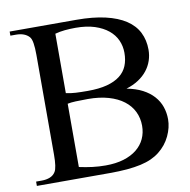

<svg xmlns="http://www.w3.org/2000/svg" viewBox="-76 -737 801 811"><g transform="rotate(-10 325.0 -331.0)"><path d="M499.5 -173.3Q499.5 -206.1 486.1 -233.9Q472.7 -261.7 446.5 -281.7Q420.4 -301.8 381.8 -313Q343.3 -324.2 293 -324.2Q261.7 -324.2 240.7 -323.2Q219.7 -322.3 206.1 -319.3V-47.9Q235.4 -41.5 262.9 -38.1Q290.5 -34.7 318.8 -34.7Q362.8 -34.7 396.5 -44.9Q430.2 -55.2 453.1 -73.7Q476.1 -92.3 487.8 -117.7Q499.5 -143.1 499.5 -173.3ZM479.5 -489.7Q479.5 -518.1 468.3 -543.5Q457 -568.8 433.8 -587.9Q410.6 -606.9 376 -618.2Q341.3 -629.4 294.4 -629.4Q269.5 -629.4 247.6 -627.2Q225.6 -625 206.1 -619.6V-364.7Q225.1 -360.4 247.6 -359.1Q270 -357.9 299.3 -357.9Q347.7 -357.9 381.8 -366.9Q416 -376 437.7 -392.8Q459.5 -409.7 469.5 -434.1Q479.5 -458.5 479.5 -489.7ZM17.6 -662.1H303.2Q375 -662.1 427.5 -649.9Q480 -637.7 514.4 -615Q548.8 -592.3 565.4 -559.3Q582 -526.4 582 -484.9Q582 -460.9 574.5 -438.5Q566.9 -416 552 -397Q537.1 -377.9 514.4 -363Q491.7 -348.1 461.9 -338.9Q501 -331.5 529.3 -316.7Q557.6 -301.8 576.2 -281Q594.7 -260.3 603.5 -234.9Q612.3 -209.5 612.3 -181.2Q612.3 -146 595.2 -109.9Q578.1 -73.7 545.4 -47.9Q529.8 -35.6 510 -26.6Q490.2 -17.6 464.1 -11.7Q438 -5.9 404.8 -2.9Q371.6 0 329.1 0H17.6V-18.6H41.5Q62 -18.6 77.4 -24.9Q92.8 -31.2 101.1 -44.9Q111.8 -62 111.8 -117.7V-545.4Q111.8 -576.2 108.6 -595.7Q105.5 -615.2 98.1 -623.5Q79.1 -644.5 41.5 -644.5H17.6Z"/></g></svg>

Font: Tai Heritage Pro
Style: Regular
Weight: 400
Designer: Faah Baccam, Walt Agee, Victor Gaultney, Annie Olsen
Foundry: SIL International
Version: Version 2.600